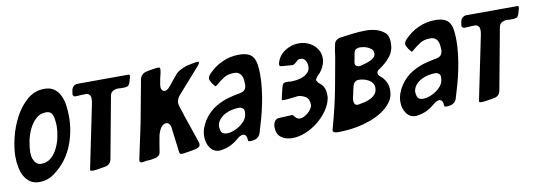

<svg xmlns="http://www.w3.org/2000/svg" viewBox="-50 -873 3357 1197"><g transform="rotate(-10 1628.5 -275.0)"><path d="M125 5Q91 5 68 -10.5Q45 -26 31 -51Q17 -76 10.5 -109Q4 -142 4 -176Q4 -229 20 -295.5Q36 -362 67.5 -421.5Q99 -481 146 -521.5Q193 -562 254 -562Q292 -562 315.5 -545.5Q339 -529 353 -501Q367 -473 372 -438Q377 -403 377 -365Q377 -265 339 -175.5Q301 -86 222 -28Q179 5 125 5ZM110 -138Q115 -125 126.5 -115Q138 -105 156 -105Q193 -105 218.5 -127.5Q244 -150 260 -183Q276 -216 283.5 -253.5Q291 -291 291 -320Q291 -338 288 -359Q286 -382 276 -399Q266 -416 240 -416Q202 -416 175.5 -391.5Q149 -367 132 -331Q115 -295 107.5 -255.5Q100 -216 100 -186Q100 -175 102 -162Q104 -149 110 -138Z M458 -557Q540 -557 622 -557.5Q704 -558 786 -558Q795 -558 795 -551Q795 -544 792 -535L786 -514Q780 -491 767 -486.5Q754 -482 734 -483Q729 -483 724 -483Q719 -483 714 -484Q709 -484 703 -484Q697 -484 692 -482Q680 -480 670 -472Q660 -464 657 -447L585 -58Q578 -22 538 -17Q521 -15 501 -11Q481 -7 464 -7Q453 -7 450.5 -10Q448 -13 448 -15Q448 -17 449 -18L532 -421Q535 -435 535 -448Q535 -452 534.5 -458Q534 -464 531 -470Q522 -485 505 -485Q488 -485 472 -484Q456 -483 440 -482Q433 -481 427.5 -486.5Q422 -492 422 -497Q422 -501 424 -509Q424 -515 426 -523Q430 -546 452 -555Q452 -555 458 -557Z M1234 -560Q1234 -556 1229 -546Q1226 -542 1223 -538.5Q1220 -535 1216 -530L1080 -376Q1072 -367 1066.5 -354Q1061 -341 1061 -328Q1061 -327 1063 -319Q1063 -315 1067.5 -300.5Q1072 -286 1074 -282Q1079 -265 1086 -244Q1093 -223 1101 -200Q1116 -155 1129.5 -117Q1143 -79 1145 -71Q1147 -67 1147.5 -62Q1148 -57 1148 -53Q1148 -33 1114 -27Q1106 -25 1094 -23Q1082 -21 1069 -19Q1041 -14 1028 -14Q1023 -14 1021.5 -15Q1020 -16 1018 -18Q1014 -23 1013 -38L994 -190Q992 -201 985 -210Q978 -219 965 -219Q957 -219 951 -215.5Q945 -212 940 -208Q935 -203 931.5 -197.5Q928 -192 925 -187Q920 -176 916 -165Q912 -154 911 -146Q906 -123 902.5 -99Q899 -75 895 -52Q893 -36 885 -28.5Q877 -21 863 -17Q855 -15 847 -14Q839 -13 831 -11Q822 -10 813 -10Q804 -10 796 -8Q792 -8 784 -6Q782 -6 779.5 -5.5Q777 -5 775 -5Q761 -5 761 -19Q761 -22 763 -30Q774 -84 786 -138Q798 -192 809 -246L859 -515Q862 -532 874 -543.5Q886 -555 903 -558Q911 -560 920.5 -561.5Q930 -563 941 -565Q952 -567 961 -568Q970 -569 977 -569Q985 -569 987 -566.5Q989 -564 989 -559Q989 -549 986.5 -536Q984 -523 980 -508Q978 -500 976.5 -492.5Q975 -485 974 -477Q972 -469 971 -461.5Q970 -454 970 -447Q970 -437 976 -428Q982 -419 993 -419Q1001 -419 1007 -423Q1013 -427 1016 -429Q1018 -431 1019.5 -432.5Q1021 -434 1022 -436Q1027 -441 1027 -441L1081 -507Q1092 -521 1114 -532.5Q1136 -544 1154 -549Q1161 -551 1170.5 -553Q1180 -555 1191 -557Q1216 -562 1225 -562Q1232 -562 1234 -560Z M1312 -393 1310 -392Q1309 -392 1303.5 -398Q1298 -404 1292 -412.5Q1286 -421 1281.5 -430.5Q1277 -440 1277 -446Q1277 -458 1291 -474Q1329 -515 1380 -538Q1431 -561 1485 -561Q1521 -561 1543 -552Q1565 -543 1576.5 -524.5Q1588 -506 1592 -478Q1596 -450 1596 -413Q1596 -371 1590.5 -325Q1585 -279 1575.5 -232.5Q1566 -186 1553.5 -141Q1541 -96 1528 -55Q1515 -18 1464 -18Q1461 -18 1459 -18.5Q1457 -19 1455 -19Q1453 -19 1452 -20Q1450 -22 1450 -26Q1449 -31 1449 -35Q1449 -39 1448 -43Q1447 -48 1442 -56.5Q1437 -65 1424 -65Q1419 -65 1414.5 -63.5Q1410 -62 1407 -60Q1403 -58 1400 -56.5Q1397 -55 1395 -53Q1366 -27 1337 -12.5Q1308 2 1268 7H1266Q1228 7 1206.5 -23Q1185 -53 1185 -95Q1185 -122 1194 -148Q1203 -174 1218.5 -197.5Q1234 -221 1254 -240Q1274 -259 1296 -272Q1336 -295 1372 -305.5Q1408 -316 1454 -324Q1480 -329 1489 -349Q1491 -355 1493 -367Q1493 -382 1491.5 -397.5Q1490 -413 1484.5 -425.5Q1479 -438 1467.5 -446Q1456 -454 1436 -454Q1397 -454 1371.5 -437.5Q1346 -421 1319 -398Q1317 -396 1315 -395Q1313 -394 1312 -393ZM1331 -91Q1350 -91 1369.5 -98.5Q1389 -106 1402 -114Q1426 -128 1444 -149.5Q1462 -171 1462 -205Q1462 -225 1444 -232Q1441 -234 1438 -234Q1435 -234 1433 -235Q1411 -235 1387.5 -230.5Q1364 -226 1343.5 -215.5Q1323 -205 1307.5 -188.5Q1292 -172 1287 -147Q1287 -122 1294.5 -106.5Q1302 -91 1331 -91Z M1932 -322 1938 -313Q1940 -311 1940 -309Q1942 -307 1944 -303Q1947 -299 1951 -297Q1953 -294 1956 -292Q1958 -291 1961 -288Q1965 -286 1964 -286Q1986 -261 1986 -223V-206V-203Q1979 -161 1952.5 -123Q1926 -85 1889.5 -55.5Q1853 -26 1810 -8.5Q1767 9 1726 9Q1682 9 1654.5 -12.5Q1627 -34 1627 -77Q1627 -99 1637 -113.5Q1647 -128 1664 -129L1749 -133Q1751 -133 1752 -132Q1753 -131 1758 -125Q1762 -121 1763 -119Q1765 -117 1766.5 -115.5Q1768 -114 1770 -112Q1781 -103 1794 -103Q1805 -103 1818.5 -109.5Q1832 -116 1845 -127Q1858 -138 1866.5 -151.5Q1875 -165 1875 -178Q1875 -192 1869.5 -206.5Q1864 -221 1848 -230Q1839 -235 1825 -239.5Q1811 -244 1798 -242Q1778 -240 1755.5 -237Q1733 -234 1713 -234Q1705 -234 1703 -236V-237Q1702 -238 1702 -240V-243Q1703 -245 1703 -247.5Q1703 -250 1704 -252Q1706 -257 1707 -264Q1708 -271 1710 -278Q1714 -292 1716.5 -304Q1719 -316 1721 -320Q1726 -337 1735 -339.5Q1744 -342 1759 -342L1777 -340Q1794 -340 1815.5 -343Q1837 -346 1856 -354.5Q1875 -363 1888 -377.5Q1901 -392 1901 -414Q1901 -434 1891 -451.5Q1881 -469 1858 -469Q1854 -469 1850.5 -468Q1847 -467 1845 -466Q1839 -462 1837 -460Q1833 -457 1825 -449Q1812 -438 1805 -439L1739 -444Q1727 -445 1725 -448.5Q1723 -452 1723 -461Q1734 -509 1775.5 -537.5Q1817 -566 1866 -566Q1892 -566 1916 -557.5Q1940 -549 1958 -533.5Q1976 -518 1987 -496.5Q1998 -475 1998 -449V-440Q1996 -420 1987 -399.5Q1978 -379 1964 -362L1959 -357L1954 -352Q1951 -349 1948 -346Q1945 -343 1942 -338Q1941 -336 1940 -335Q1939 -334 1938 -332Z M1988 18Q1980 13 1980 6Q1980 5 1982 -3Q2000 -68 2015.5 -132.5Q2031 -197 2043 -263Q2051 -307 2059 -350.5Q2067 -394 2075 -439Q2078 -460 2081 -481Q2084 -502 2089 -522Q2092 -537 2102 -544Q2111 -553 2126 -556Q2169 -562 2210.5 -567Q2252 -572 2296 -572Q2328 -572 2359.5 -562.5Q2391 -553 2413 -532Q2424 -521 2428.5 -505Q2433 -489 2433 -470Q2433 -419 2404.5 -383.5Q2376 -348 2336 -322Q2334 -321 2328 -317Q2326 -315 2322 -310.5Q2318 -306 2318 -298Q2318 -291 2320.5 -287Q2323 -283 2325 -281Q2326 -278 2329 -277Q2330 -275 2331 -274.5Q2332 -274 2333 -273Q2335 -271 2337.5 -269Q2340 -267 2342 -265Q2344 -263 2347 -260Q2350 -257 2352 -254Q2361 -243 2369 -225Q2377 -207 2377 -178Q2377 -137 2353.5 -105Q2330 -73 2293.5 -49.5Q2257 -26 2214 -11Q2171 4 2132 11Q2071 22 2014 22Q1996 22 1988 18ZM2201 -363Q2206 -361 2209.5 -360.5Q2213 -360 2215 -360Q2217 -360 2225 -362L2237 -365Q2242 -367 2247.5 -368Q2253 -369 2255 -370Q2257 -371 2261 -372Q2265 -373 2269 -375Q2278 -378 2289 -383Q2300 -388 2310 -398Q2320 -408 2320 -422Q2320 -442 2307 -452Q2294 -462 2283 -466Q2271 -471 2258 -473Q2245 -475 2237 -475Q2224 -475 2213 -469Q2202 -463 2199 -446L2188 -388Q2186 -377 2191 -371Q2196 -365 2201 -363ZM2164 -125Q2166 -125 2167.5 -125.5Q2169 -126 2171 -126Q2189 -129 2209.5 -134Q2230 -139 2248 -148.5Q2266 -158 2277.5 -173Q2289 -188 2289 -211Q2289 -228 2280 -240.5Q2271 -253 2257 -261Q2243 -269 2226.5 -273Q2210 -277 2195 -277Q2180 -277 2170 -267.5Q2160 -258 2157 -245Q2155 -239 2152.5 -226.5Q2150 -214 2147 -200Q2145 -193 2144 -186.5Q2143 -180 2141 -174Q2140 -169 2139.5 -163.5Q2139 -158 2139 -154Q2139 -142 2144.5 -133.5Q2150 -125 2164 -125Z M2554 -393 2552 -392Q2551 -392 2545.5 -398Q2540 -404 2534 -412.5Q2528 -421 2523.5 -430.5Q2519 -440 2519 -446Q2519 -458 2533 -474Q2571 -515 2622 -538Q2673 -561 2727 -561Q2763 -561 2785 -552Q2807 -543 2818.5 -524.5Q2830 -506 2834 -478Q2838 -450 2838 -413Q2838 -371 2832.5 -325Q2827 -279 2817.5 -232.5Q2808 -186 2795.5 -141Q2783 -96 2770 -55Q2757 -18 2706 -18Q2703 -18 2701 -18.5Q2699 -19 2697 -19Q2695 -19 2694 -20Q2692 -22 2692 -26Q2691 -31 2691 -35Q2691 -39 2690 -43Q2689 -48 2684 -56.5Q2679 -65 2666 -65Q2661 -65 2656.5 -63.5Q2652 -62 2649 -60Q2645 -58 2642 -56.5Q2639 -55 2637 -53Q2608 -27 2579 -12.5Q2550 2 2510 7H2508Q2470 7 2448.5 -23Q2427 -53 2427 -95Q2427 -122 2436 -148Q2445 -174 2460.5 -197.5Q2476 -221 2496 -240Q2516 -259 2538 -272Q2578 -295 2614 -305.5Q2650 -316 2696 -324Q2722 -329 2731 -349Q2733 -355 2735 -367Q2735 -382 2733.5 -397.5Q2732 -413 2726.5 -425.5Q2721 -438 2709.5 -446Q2698 -454 2678 -454Q2639 -454 2613.5 -437.5Q2588 -421 2561 -398Q2559 -396 2557 -395Q2555 -394 2554 -393ZM2573 -91Q2592 -91 2611.5 -98.5Q2631 -106 2644 -114Q2668 -128 2686 -149.5Q2704 -171 2704 -205Q2704 -225 2686 -232Q2683 -234 2680 -234Q2677 -234 2675 -235Q2653 -235 2629.5 -230.5Q2606 -226 2585.5 -215.5Q2565 -205 2549.5 -188.5Q2534 -172 2529 -147Q2529 -122 2536.5 -106.5Q2544 -91 2573 -91Z M2920 -557Q3002 -557 3084 -557.5Q3166 -558 3248 -558Q3257 -558 3257 -551Q3257 -544 3254 -535L3248 -514Q3242 -491 3229 -486.5Q3216 -482 3196 -483Q3191 -483 3186 -483Q3181 -483 3176 -484Q3171 -484 3165 -484Q3159 -484 3154 -482Q3142 -480 3132 -472Q3122 -464 3119 -447L3047 -58Q3040 -22 3000 -17Q2983 -15 2963 -11Q2943 -7 2926 -7Q2915 -7 2912.5 -10Q2910 -13 2910 -15Q2910 -17 2911 -18L2994 -421Q2997 -435 2997 -448Q2997 -452 2996.5 -458Q2996 -464 2993 -470Q2984 -485 2967 -485Q2950 -485 2934 -484Q2918 -483 2902 -482Q2895 -481 2889.5 -486.5Q2884 -492 2884 -497Q2884 -501 2886 -509Q2886 -515 2888 -523Q2892 -546 2914 -555Q2914 -555 2920 -557Z"/></g></svg>

Font: Bangerz
Style: Regular
Weight: 400
Designer: vernon adams
Foundry: Vernon Adams
Version: Version 2.10;February 7, 2025;FontCreator 13.0.0.2683 64-bit